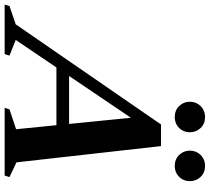

<svg xmlns="http://www.w3.org/2000/svg" viewBox="-128 -845 903 827"><g transform="rotate(90 323.5 -431.5)"><path d="M168.6 -223 186.8 -277.6H509.2L491 -223ZM609.3 -50.9 672.7 -20.9 666.3 0H374.3L381.1 -20.9L466.6 -49.3L413.6 -581L444.1 -583.6L82 -47.7L149.5 -20.9L143 0H-70.4L-63.9 -20.9L14.8 -47.7L446.1 -673.5H539.3ZM414 -732.8Q384.9 -732.8 366.6 -751.9Q348.3 -770.9 348.3 -797.7Q348.3 -815.9 356.7 -830.7Q365.2 -845.6 380 -854.4Q394.7 -863.2 413.9 -863.2Q443.2 -863.2 461.4 -844.1Q479.7 -825 479.7 -797.7Q479.7 -779.7 471.4 -765.1Q463.1 -750.4 448.4 -741.6Q433.7 -732.8 414 -732.8ZM624.6 -732.8Q595.5 -732.8 577.2 -751.9Q558.9 -770.9 558.9 -797.7Q558.9 -815.9 567.3 -830.7Q575.8 -845.6 590.5 -854.4Q605.3 -863.2 624.5 -863.2Q653.8 -863.2 672 -844.1Q690.2 -825 690.2 -797.7Q690.2 -779.7 682 -765.1Q673.7 -750.4 659 -741.6Q644.3 -732.8 624.6 -732.8Z"/></g></svg>

Font: Newsreader Text
Style: Italic
Weight: 400
Italic angle: -17°
Designer: Hugues Gentile
Foundry: Production Type
Version: Version 1.001